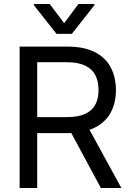

<svg xmlns="http://www.w3.org/2000/svg" viewBox="-20 -940 648 960"><path d="M78.1 -707H318.4Q399.4 -707 453.6 -679.7Q507.8 -652.3 533.7 -603Q559.6 -553.7 559.6 -489.3Q559.6 -425.8 533.7 -377.4Q507.8 -329.1 453.6 -301.8Q399.4 -274.4 319.3 -274.4H126V-354.5H315.4Q371.1 -354.5 405.8 -370.6Q440.4 -386.7 456.5 -416.5Q472.7 -446.3 472.7 -489.3Q472.7 -533.2 456.5 -564.5Q440.4 -595.7 405.3 -612.3Q370.1 -628.9 314.5 -628.9H166V0H78.1ZM586.9 0H484.4L313.5 -317.4H413.1ZM300.8 -824.2 372.1 -919.9H452.1V-914.1L338.9 -770.5H262.7L149.4 -914.1V-919.9H228.5Z"/></svg>

Font: WEMIX Pretendard Variable
Style: Regular
Weight: 400
Designer: Base glyphs from Inter by Rasmus Andersson; Hangeul glyphs from Noto Sans CJK(Source Han Sans) by Jang Soo-young and Kan
Foundry: Kil Hyung-jin
Version: Version 1.000;Glyphs 3.2 (3208)